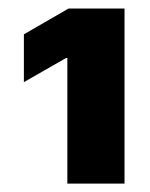

<svg xmlns="http://www.w3.org/2000/svg" viewBox="-20 -855 352 451"><path d="M272.5 -835V-423.8H138.2V-718.8H135.3L36.1 -662.1V-774.4L141.1 -835Z"/></svg>

Font: Inter 24pt Black
Style: Regular
Weight: 900
Designer: Rasmus Andersson
Foundry: rsms
Version: Version 4.001;git-66647c0bb